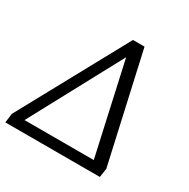

<svg xmlns="http://www.w3.org/2000/svg" viewBox="-176 -847 981 994"><g transform="rotate(30 315.0 -350.0)"><path d="M410 -700 555 -53 547 0H-18L-11 -55L341 -700ZM62 -60H476L355 -605Z"/></g></svg>

Font: Bitter
Style: Italic
Weight: 400
Italic angle: -9°
Designer: Sol Matas, and Bitter project Authors
Foundry: Sol Matas
Version: Version 2.001